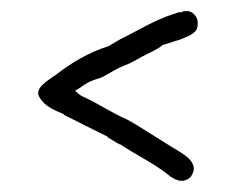

<svg xmlns="http://www.w3.org/2000/svg" viewBox="-20 -453 421 343"><path d="M52 -277C61 -263 75 -257 94 -249V-248C120 -235 147 -221 172 -209V-208C179 -204 186 -199 194 -195H195C225 -175 256 -161 284 -138C288 -136 293 -132 295 -132H296C298 -130 302 -130 307 -130C312 -131 318 -133 322 -139C338 -164 305 -179 286 -191L238 -221C229 -227 219 -233 208 -239C178 -252 156 -268 127 -281C123 -283 118 -287 114 -291C125 -296 131 -304 145 -309C152 -312 159 -313 164 -316C176 -322 187 -330 200 -335L212 -340C220 -344 227 -348 234 -352L252 -361C259 -365 266 -368 271 -373H272C280 -375 293 -380 301 -382C315 -388 333 -393 333 -408V-409C335 -422 324 -435 311 -433H310C308 -433 305 -432 304 -431H298C295 -429 290 -428 287 -427C254 -416 226 -398 195 -383L173 -370H172C138 -359 108 -341 82 -321C66 -309 38 -295 52 -277ZM145 -308V-309ZM195 -382V-383ZM200 -334V-335ZM322 -139Z"/></svg>

Font: Scribbler
Style: Lt
Weight: 300
Designer: Mew Too
Foundry: Cannot Into Space Fonts
Version: Version 1.001